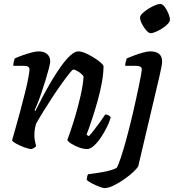

<svg xmlns="http://www.w3.org/2000/svg" viewBox="-20 -763 893 983"><path d="M141 0Q128 0 105 -8.5Q82 -17 63 -27.5Q44 -38 42 -45Q48 -66 59 -105Q70 -144 83 -191.5Q96 -239 108 -288Q118 -327 124.5 -362Q131 -397 131 -406Q131 -418 123.5 -422Q116 -426 101 -426H48Q48 -436 50.5 -446.5Q53 -457 56 -464Q71 -471 94.5 -479.5Q118 -488 141 -494Q164 -500 177 -500Q205 -500 221 -486.5Q237 -473 237 -449Q237 -439 230.5 -413.5Q224 -388 214 -355.5Q204 -323 193 -290.5Q182 -258 172 -233Q162 -208 157 -199L161 -195Q178 -229 199.5 -269.5Q221 -310 245 -350.5Q269 -391 293.5 -425Q318 -459 340.5 -479.5Q363 -500 381 -500Q396 -500 417 -491Q438 -482 459 -469Q480 -456 494.5 -443.5Q509 -431 510 -425Q510 -388 502 -343Q494 -298 481.5 -253Q469 -208 456.5 -169Q444 -130 434.5 -104Q425 -78 423 -73L435 -66Q445 -76 460.5 -96Q476 -116 492 -138Q508 -160 519 -177Q528 -177 536.5 -172Q545 -167 547 -163Q542 -142 528.5 -114.5Q515 -87 497.5 -60.5Q480 -34 461 -17Q442 0 427 0Q406 0 383.5 -8.5Q361 -17 344 -28Q327 -39 325 -47Q330 -60 342 -95Q354 -130 368 -178Q382 -226 393.5 -277Q405 -328 408 -371Q399 -385 381.5 -396Q364 -407 356 -407Q351 -407 335 -387Q319 -367 296 -335Q273 -303 248.5 -265.5Q224 -228 202 -192.5Q180 -157 165 -130Q156 -101 156 -70Q156 -56 158.5 -42.5Q161 -29 165 -15Q162 -11 155.5 -6.5Q149 -2 141 0ZM515 200Q507 200 487.5 192.5Q468 185 449 175Q430 165 424 158Q424 150 426.5 140.5Q429 131 431 129Q466 125 508 117.5Q550 110 577 97Q585 85 599 43Q613 1 629 -58.5Q645 -118 660 -182Q668 -216 676 -253Q684 -290 691 -323Q698 -356 702 -378.5Q706 -401 706 -406Q706 -418 698 -422Q690 -426 676 -426H621Q621 -437 624 -447.5Q627 -458 629 -464Q645 -471 668 -479.5Q691 -488 713 -494Q735 -500 748 -500Q810 -500 810 -448Q810 -431 797 -375L688 87Q684 97 664 116Q644 135 617 154Q590 173 562.5 186.5Q535 200 515 200ZM751 -593Q742 -593 729 -607.5Q716 -622 706.5 -641Q697 -660 697 -673Q697 -683 709.5 -695Q722 -707 739.5 -718Q757 -729 774 -736Q791 -743 800 -743Q811 -743 822.5 -728.5Q834 -714 842 -694.5Q850 -675 850 -662Q850 -652 838.5 -640Q827 -628 810.5 -617.5Q794 -607 777.5 -600Q761 -593 751 -593Z"/></svg>

Font: Texturina SemiBold
Style: Italic
Weight: 600
Italic angle: -11°
Designer: Guillermo Torres Carreño
Foundry: Omnibus-Type
Version: Version 1.002; ttfautohint (v1.8.3)